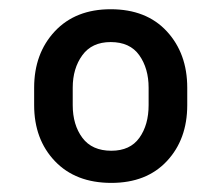

<svg xmlns="http://www.w3.org/2000/svg" viewBox="-20 -742 489 424"><path d="M55.4 -509.9V-548.3Q55.4 -623.9 101 -672.8Q146.7 -721.6 224.4 -721.6Q303.3 -721.6 348.4 -672.8Q393.5 -623.9 393.5 -548.3V-509.9Q393.5 -434.3 348.5 -386.2Q303.6 -338.1 225.9 -338.1Q147 -338.1 101.2 -386.2Q55.4 -434.3 55.4 -509.9ZM140.6 -548.3V-509.9Q140.6 -466.3 161.9 -437.7Q183.2 -409.1 225.9 -409.1Q267.4 -409.1 287.8 -437.7Q308.2 -466.3 308.2 -509.9V-548.3Q308.2 -590.9 287.6 -620Q267 -649.1 224.4 -649.1Q182.9 -649.1 161.8 -620Q140.6 -590.9 140.6 -548.3Z"/></svg>

Font: Inter UI
Style: Regular
Weight: 400
Designer: Rasmus Andersson
Foundry: rsms
Version: 3.2;8d6f07862